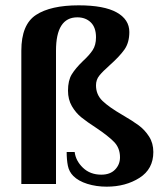

<svg xmlns="http://www.w3.org/2000/svg" viewBox="-20 -690 613 720"><path d="M255 -30Q239 -46 234.5 -68.5Q230 -91 230 -120H260Q264 -87 291 -61Q318 -35 360 -35Q393 -35 411.5 -54Q430 -73 430 -100Q430 -135 407.5 -158Q385 -181 340 -211Q306 -233 285 -250Q264 -267 249.5 -292Q235 -317 235 -350Q235 -388 249 -411Q263 -434 291 -461Q315 -483 327.5 -502Q340 -521 340 -550Q340 -587 320.5 -606Q301 -625 270 -625Q190 -625 190 -500V0H60V-500Q60 -598 115 -634Q170 -670 275 -670Q370 -670 417.5 -643.5Q465 -617 465 -570Q465 -530 446.5 -504Q428 -478 392 -446Q365 -422 352.5 -406.5Q340 -391 340 -370Q340 -335 364.5 -311.5Q389 -288 439 -259Q477 -237 500 -220Q523 -203 539 -178Q555 -153 555 -120Q555 -56 503 -23Q451 10 380 10Q341 10 307.5 -0.5Q274 -11 255 -30Z"/></svg>

Font: Philosopher
Style: Bold
Weight: 700
Designer: Jovanny Lemonad
Foundry: Jovanny Lemonad
Version: Version 2.000